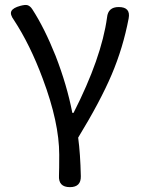

<svg xmlns="http://www.w3.org/2000/svg" viewBox="-20 -572 580 791"><path d="M268 199Q220 199 223 151Q224 127 224 65Q224 -67 156 -248Q104 -388 37 -490Q20 -513 27 -526.5Q34 -540 64 -548Q83 -553 92 -551Q104 -548 113 -534Q163 -457 209 -342Q256 -221 278 -107H283Q398 -333 421 -500Q425 -543 469 -543Q519 -543 510 -496Q487 -375 440 -264.5Q393 -154 302 -5Q311 61 313 154Q314 199 268 199Z"/></svg>

Font: GenSenRounded TW R
Style: Regular
Weight: 400
Version: Version 1.501;PS 1;hotconv 16.6.51;makeotf.lib2.5.65220